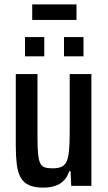

<svg xmlns="http://www.w3.org/2000/svg" viewBox="-20 -848 492 876"><path d="M177 8Q137 8 112 -3.5Q87 -15 74 -38.5Q61 -62 56.5 -98.5Q52 -135 52 -183V-510H151V-221Q151 -172 154 -143.5Q157 -115 164.5 -101.5Q172 -88 185.5 -84Q199 -80 221 -80Q246 -80 261.5 -87.5Q277 -95 284.5 -112.5Q292 -130 295 -162.5Q298 -195 298 -245V-510H397V0H305L302 -67H296Q287 -40 270.5 -23.5Q254 -7 230.5 0.5Q207 8 177 8ZM94 -591V-679H182V-591ZM272 -591V-679H361V-591ZM127 -757V-828H329V-757Z"/></svg>

Font: Saira Condensed SemiBold
Style: Regular
Weight: 600
Width: 3
Designer: Hector Gatti with collaboration of the Omnibus-Type team
Foundry: Omnibus-Type
Version: Version 1.100